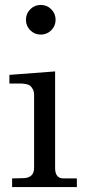

<svg xmlns="http://www.w3.org/2000/svg" viewBox="-20 -757 355 777"><path d="M29 -35 72 -36Q118 -36 118 -78V-372Q118 -386 113 -395.5Q108 -405 102 -410Q96 -415 84 -417Q72 -419 64 -419Q56 -419 40.5 -419Q25 -419 18 -419V-454L203 -468V-77Q203 -35 237 -35H291V0H29ZM102.5 -634.5Q85 -652 85 -677Q85 -702 102.5 -719.5Q120 -737 145 -737Q170 -737 187.5 -719.5Q205 -702 205 -677Q205 -652 187.5 -634.5Q170 -617 145 -617Q120 -617 102.5 -634.5Z"/></svg>

Font: Academico
Style: Regular
Weight: 400
Foundry: Steinberg Media Technologies GmbH
Version: Version 0.902